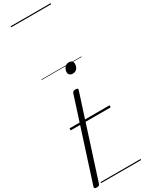

<svg xmlns="http://www.w3.org/2000/svg" viewBox="-462 -1073 1248 1650"><g transform="rotate(-30 161.5 -248.0)"><path d="M-51 537Q-79 537 -73 518L179 -266Q182 -275 190 -280Q198 -285 211 -285Q240 -285 233 -266L-19 518Q-22 529 -29.5 533Q-37 537 -51 537ZM260 -413Q242 -413 230.5 -423Q219 -433 219 -450Q220 -476 235.5 -495.5Q251 -515 278 -515Q296 -515 307 -505.5Q318 -496 318 -478Q318 -451 303 -432Q288 -413 260 -413ZM0 513H397V523H0ZM0 -20H397V0H0ZM0 -505H397V-500H0ZM0 -1033H397V-1023H0Z"/></g></svg>

Font: Playwrite IN Guides
Style: Regular
Weight: 400
Designer: Veronika Burian, José Scaglione
Foundry: TypeTogether
Version: Version 1.003